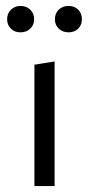

<svg xmlns="http://www.w3.org/2000/svg" viewBox="-20 -627 300 647"><path d="M96 -409 164 -420V0H96ZM4 -562Q4 -582 17 -594.5Q30 -607 49 -607Q69 -607 82 -594.5Q95 -582 95 -562Q95 -543 82 -530.5Q69 -518 49 -518Q29 -518 16.5 -530.5Q4 -543 4 -562ZM165 -562Q165 -582 178 -594.5Q191 -607 211 -607Q231 -607 243.5 -594.5Q256 -582 256 -562Q256 -543 243.5 -530.5Q231 -518 211 -518Q191 -518 178 -530.5Q165 -543 165 -562Z"/></svg>

Font: LXGW Bright GB
Style: Regular
Weight: 400
Designer: Christian Thalmann (Catharsis Fonts)
Foundry: LXGW / Christian Thalmann (Catharsis Fonts) / Fontworks Inc.
Version: Version 5.510